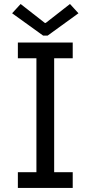

<svg xmlns="http://www.w3.org/2000/svg" viewBox="-20 -930 448 950"><path d="M68.4 -78.1H160.2V-641.6H68.4V-719.7H339.8V-641.6H248V-78.1H339.8V0H68.4ZM202.1 -816.4H206.1L326.2 -910.2L368.2 -864.3L215.8 -753.9H193.4L40 -864.3L82 -910.2Z"/></svg>

Font: Reddit Sans Fudge
Style: Regular
Weight: 400
Designer: Stephen Hutchings
Foundry: Reddit
Version: Version 1.011